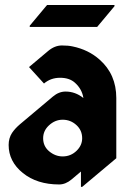

<svg xmlns="http://www.w3.org/2000/svg" viewBox="-20 -729 530 769"><path d="M168.5 -709H438.5V-704.1L369.1 -621.1H99.1V-626ZM152.8 -175.3Q152.8 -143.6 176.3 -123.5Q201.2 -102.5 231 -102.5Q263.7 -102.5 287.1 -125.5Q309.1 -147 309.1 -175.3Q309.1 -207 286.1 -228Q262.7 -249.5 231 -249.5Q200.2 -249.5 175.8 -226.6Q152.8 -205.1 152.8 -175.3ZM309.1 19.5H304.2V-42L266.6 -10.3Q242.7 9.8 216.8 9.8Q128.4 9.8 71.5 -36.1Q14.6 -82 14.6 -148.4Q14.6 -175.8 28.3 -196.8Q40.5 -214.8 59.6 -231L191.9 -342.3Q215.8 -362.3 242.7 -362.3Q281.7 -362.3 314 -336.4Q308.6 -372.1 280.3 -397.5Q258.3 -417.5 220.7 -417.5Q183.1 -417.5 156.2 -394.5L96.2 -460.4L172.9 -524.9Q199.2 -546.9 228 -546.9Q253.4 -546.9 271 -543Q334.5 -529.8 378.9 -490.2Q445.8 -431.2 445.8 -336.4V-95.2Z"/></svg>

Font: Gothica
Style: Bold
Weight: 700
Designer: Wojciech Kalinowski "wmk69" (wmk69@o2.pl)
Foundry: Wojciech Kalinowski "wmk69" (wmk69@o2.pl)
Version: Version 2.1.0; 2021-05-14